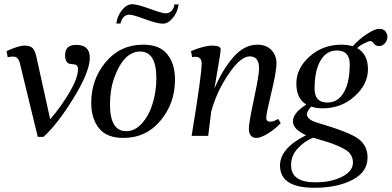

<svg xmlns="http://www.w3.org/2000/svg" viewBox="-20 -641 1848 906"><path d="M339.8 -429.2Q403.8 -429.2 403.8 -368.2Q403.3 -302.2 327.1 -178.2Q251 -54.2 185.1 4.9H158.2L74.2 -340.8Q66.4 -374 43 -374Q31.2 -374 16.1 -371.1L11.2 -399.9Q67.4 -425.8 95.2 -425.8Q123 -425.8 134.8 -413.1Q146.5 -400.4 152.8 -368.2L216.8 -78.1Q268.6 -138.2 308.6 -206.1Q348.1 -273.9 348.1 -314.9Q347.7 -329.1 340.8 -333.5Q334 -337.9 314.9 -338.9Q287.1 -340.8 287.1 -380.9Q286.6 -429.2 339.8 -429.2Z M520 -276.4Q499 -218.8 499 -147.9Q499 -22 575.7 -22Q616.7 -22 649.4 -58.6Q682.6 -94.7 700.2 -152.3Q717.8 -210 717.8 -272Q717.8 -397.9 641.1 -397.9Q564.5 -397.5 520 -276.4ZM654.8 -430.2Q732.9 -430.7 769.5 -384.8Q806.2 -338.9 805.7 -264.2Q805.7 -154.3 737.8 -72.3Q669.9 9.8 562 9.8Q483.9 9.8 447.3 -35.6Q410.6 -81.1 410.6 -155.8Q410.2 -265.6 478.5 -347.7Q546.9 -429.7 654.8 -430.2ZM789.6 -589.8Q801.3 -601.6 802.7 -620.1H822.8Q817.9 -583 795.4 -556.2Q773.4 -529.3 748 -529.3Q722.7 -529.3 665 -550.3Q607.4 -571.8 590.3 -571.8Q573.2 -571.3 562.5 -559.6Q551.8 -547.9 548.8 -529.8H528.8Q533.7 -566.9 556.2 -594.2Q579.1 -621.1 603.5 -621.1Q627.9 -621.1 686.5 -599.6Q745.1 -578.1 761.7 -578.1Q778.3 -578.1 789.6 -589.8Z M1190.4 9.8Q1154.3 9.8 1154.3 -35.2Q1154.3 -61 1178.5 -174.6Q1202.6 -288.1 1202.6 -317.4Q1202.6 -375 1158.7 -375Q1114.7 -375 1057.6 -290Q1000.5 -205.1 976.6 -113.8L962.4 0H884.3Q931.2 -285.2 931.6 -340.8Q931.6 -373 902.3 -373Q894.5 -373 886.7 -371.1L881.3 -399.9Q943.4 -425.8 982.4 -425.8Q1021.5 -425.8 1021.5 -407.2Q1021.5 -395.5 1008.5 -321.8Q995.6 -248 991.7 -222.2Q1027.8 -309.1 1079.6 -369.6Q1131.3 -430.2 1195.3 -430.2Q1236.3 -430.2 1260.5 -405Q1284.7 -379.9 1284.7 -341.8Q1284.7 -303.7 1260.5 -203.9Q1236.3 -104 1236.3 -85.4Q1236.3 -66.9 1254.4 -66.9Q1272.5 -66.9 1292.5 -80.1L1304.7 -60.1Q1273.9 -27.8 1241.2 -9Q1208.5 9.8 1190.4 9.8Z M1466.3 219.2Q1541.5 219.7 1593.3 193.4Q1645 167 1645.5 127.4Q1645.5 87.9 1612.3 66.9Q1579.1 45.9 1518.6 26.9L1457.5 8.8Q1416.5 24.9 1384.8 59.6Q1353 94.2 1353.5 138.2Q1353.5 219.2 1466.3 219.2ZM1480.5 -330.1Q1464.4 -288.1 1464.4 -222.7Q1464.4 -157.2 1524.4 -157.2Q1586.4 -156.7 1614.3 -230Q1630.4 -272 1630.4 -337.4Q1630.4 -402.8 1569.3 -402.8Q1508.3 -402.8 1480.5 -330.1ZM1808.1 -466.8Q1808.1 -451.2 1796.9 -437.5Q1785.6 -423.8 1769 -423.8Q1752.4 -423.8 1744.1 -435.5Q1735.8 -447.3 1728 -447.3Q1720.2 -447.3 1700.7 -437.5Q1680.2 -428.2 1665.5 -414.1Q1716.3 -385.3 1716.3 -314Q1716.3 -243.2 1653.3 -186.5Q1590.3 -129.9 1502.4 -129.9Q1472.7 -129.9 1448.2 -138.2Q1428.2 -114.3 1428.2 -103.5Q1428.2 -76.7 1475.6 -62.5Q1630.9 -17.1 1672.4 15.1Q1714.4 47.4 1714.4 102.1Q1714.4 170.9 1642.6 208Q1570.8 245.1 1463.4 245.1Q1301.3 245.1 1301.3 140.1Q1301.3 58.1 1424.3 -2.9Q1362.3 -30.8 1362.3 -68.4Q1362.3 -106 1418.5 -143.1L1425.3 -147.9Q1378.4 -175.8 1378.4 -247.1Q1378.4 -318.4 1440.4 -374Q1502.4 -429.7 1590.3 -430.2Q1618.2 -430.2 1644.5 -422.9Q1674.3 -456.1 1711.4 -480.5Q1748.5 -504.9 1769 -504.9Q1789.6 -504.9 1798.8 -493.2Q1808.1 -481.4 1808.1 -466.8Z"/></svg>

Font: Unna-Italic
Style: Italic
Weight: 400
Italic angle: -8°
Designer: Jorge de Buen U.
Foundry: Omnibus-Type
Version: Version 2.006;PS 002.006;hotconv 1.0.70;makeotf.lib2.5.58329